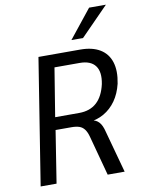

<svg xmlns="http://www.w3.org/2000/svg" viewBox="-99 -991 781 1058"><g transform="rotate(-10 291.5 -462.0)"><path d="M41 0 153 -705H387Q454 -705 497 -679Q540 -653 555.5 -603.5Q571 -554 557 -484Q544 -430 516.5 -391Q489 -352 449 -329Q409 -306 357 -302L365 -310L382 -309Q405 -307 421.5 -289.5Q438 -272 447 -234L511 0H416L356 -223Q349 -249 337.5 -264.5Q326 -280 308.5 -286Q291 -292 264 -292H176L130 0ZM186 -362H320Q381 -362 418.5 -396Q456 -430 471 -497Q484 -564 458 -598.5Q432 -633 371 -633H230ZM348 -765 475 -924H569L413 -765Z"/></g></svg>

Font: Nunito Sans 10pt Condensed Medium
Style: Italic
Weight: 500
Width: 3
Italic angle: -9°
Designer: Vernon Adams
Foundry: Vernon Adams
Version: Version 3.101;gftools[0.9.27]